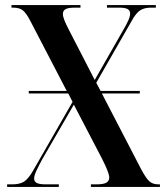

<svg xmlns="http://www.w3.org/2000/svg" viewBox="-20 -734 656 754"><path d="M8 0V-10H28Q57 -10 74 -20.5Q91 -31 110 -64L265 -334L248 -367H93V-377H242L99 -652Q83 -683 69.5 -693.5Q56 -704 32 -704H25V-714H296V-704H274Q248 -704 237.5 -698Q227 -692 227 -679Q227 -669 233.5 -653Q240 -637 251 -616L352 -420L464 -616Q477 -638 484 -654Q491 -670 491 -681Q491 -693 481 -698.5Q471 -704 447 -704H400V-714H592V-704H573Q547 -704 530.5 -693.5Q514 -683 496 -650L358 -409L375 -377H529V-367H380L533 -72Q553 -34 566.5 -22Q580 -10 602 -10H608V0H337V-10H359Q386 -10 397.5 -16.5Q409 -23 409 -37Q409 -55 381 -110L270 -323L145 -107Q132 -83 123 -63.5Q114 -44 114 -33Q114 -21 124.5 -15.5Q135 -10 160 -10H211V0Z"/></svg>

Font: Noto Serif Display Condensed SemiBold
Style: Regular
Weight: 600
Width: 3
Designer: Monotype Design Team
Foundry: Monotype Imaging Inc.
Version: Version 2.009